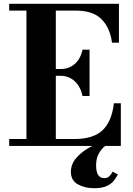

<svg xmlns="http://www.w3.org/2000/svg" viewBox="-20 -770 701 1013"><path d="M602 150.5Q594.5 164.5 582 181.5Q569.5 198.5 544.8 210.8Q520 223 477 223Q427.5 223 390.8 202.5Q354 182 354 137Q354 97 381 65Q408 33 447.8 10.5Q487.5 -12 525.5 -23.5L536.5 -0.5Q521 8.5 504 35.5Q487 62.5 487 102Q487 170 530 170Q546.5 170 556.8 159.8Q567 149.5 574.5 135.5ZM415.5 -263.5Q404.5 -313.5 373.8 -341.8Q343 -370 301 -370H274.5V-36.5H371Q473 -36.5 521.5 -83.2Q570 -130 581 -225H617.5V0H28.5V-36.5H119.5V-714H28.5V-750H607.5V-545H571Q560 -625.5 514.5 -669.8Q469 -714 381.5 -714H274.5V-406H301Q343 -406 373.8 -432Q404.5 -458 415.5 -508H452.5V-263.5Z"/></svg>

Font: Bodoni* 06pt
Style: Bold
Weight: 700
Version: Version 2.3